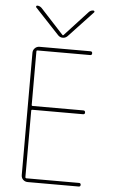

<svg xmlns="http://www.w3.org/2000/svg" viewBox="-62 -992 624 1033"><g transform="rotate(5 250.0 -475.0)"><path d="M127.9 -730.5H403.3Q413.1 -730.5 413.1 -720.2Q413.1 -710 403.3 -710H118.2Q113.3 -710 113.3 -705.1V-415Q113.3 -410.2 118.2 -410.2H392.6Q402.3 -410.2 402.8 -399.9Q403.3 -389.6 392.6 -389.6H118.2Q113.3 -389.6 113.3 -384.8V-25.4Q113.3 -20.5 118.2 -19.5H403.3Q413.1 -19.5 413.1 -9.8Q413.1 0 403.3 0H127.9Q113.3 0 103 -9.8Q92.8 -19.5 92.8 -35.2V-695.3Q92.8 -710 103 -720.2Q113.3 -730.5 127.9 -730.5ZM222.7 -800.8 91.8 -940.4Q89.8 -943.4 91.3 -946.8Q92.8 -950.2 96.7 -950.2Q109.4 -950.2 120.1 -940.4L246.1 -803.7H248H250L376 -940.4Q385.7 -950.2 399.4 -950.2Q403.3 -950.2 405.3 -946.8Q407.2 -943.4 404.3 -940.4L273.4 -800.8Q262.7 -790 248 -790Q233.4 -790 222.7 -800.8Z"/></g></svg>

Font: Rounded-X Mgen+ 1m thin
Style: Regular
Weight: 100
Designer: [Source Han Sans]
Ryoko NISHIZUKA  (kana & ideographs); Paul D. Hunt (Latin, Greek & Cyrillic); Wenlong ZHANG  (bopomofo
Version: Version 1.059.20150602